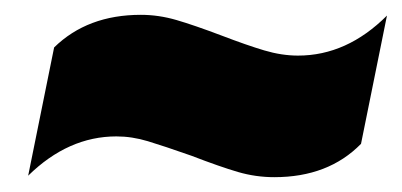

<svg xmlns="http://www.w3.org/2000/svg" viewBox="-20 -465 542 259"><path d="M238 -255Q201 -268 179.5 -274.5Q158 -281 137 -281Q72 -281 18 -228L53 -401Q98 -445 170 -445Q194 -445 218 -438Q242 -431 279 -417Q313 -404 336.5 -397Q360 -390 382 -390Q448 -390 502 -444L467 -271Q423 -226 350 -226Q325 -226 301 -233Q277 -240 238 -255Z"/></svg>

Font: Readiness ExtraBold
Style: Italic
Weight: 800
Italic angle: -12°
Designer: Katatrad Team
Foundry: CadsonDemak
Version: Version 1.00;January 16, 2020;FontCreator 12.0.0.2550 64-bit